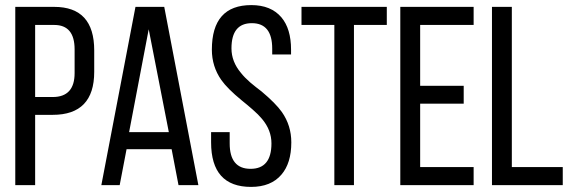

<svg xmlns="http://www.w3.org/2000/svg" viewBox="-20 -727 2249 754"><path d="M193 -700Q350 -700 350 -529V-445Q350 -276 187 -276H118V0H40V-700ZM187 -346Q273 -346 273 -440V-533Q273 -629 193 -629H118V-346Z M477 -141 450 0H378L512 -700H625L759 0H681L654 -141ZM487 -208H643L564 -612Z M1085 -659Q1123 -614 1123 -532V-513H1049V-536Q1049 -636 969 -636Q889 -636 889 -537Q889 -485 926 -441Q940 -423 963 -403L985 -385L1007 -368Q1063 -321 1087 -287Q1124 -234 1124 -168Q1124 -86 1085 -41Q1044 7 966 7Q809 7 809 -168V-208H882V-164Q882 -64 964 -64Q1046 -64 1046 -164Q1046 -216 1009 -260Q995 -277 972 -297L951 -315L929 -333Q873 -379 849 -413Q812 -466 812 -532Q812 -707 967 -707Q1044 -707 1085 -659Z M1293 0V-629H1164V-700H1499V-629H1370V0Z M1801 -390V-320H1630V-71H1840V0H1552V-700H1840V-629H1630V-390Z M1912 0V-700H1990V-71H2190V0Z"/></svg>

Font: Adderley Regular
Style: Regular
Weight: 400
Designer: gorohovskiy
Version: Version 1.003 November 13, 2017